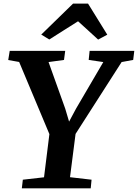

<svg xmlns="http://www.w3.org/2000/svg" viewBox="-20 -1018 746 1038"><path d="M98 0 103.5 -46.5 218 -59.5 247 -293 83.5 -683 24.5 -693.5 32.5 -743H332.5L326 -694L242.5 -682.5L332.5 -431L353.5 -360.5L391 -430.5L538.5 -682.5L459.5 -694L464.5 -743H706L700 -694L637.5 -682.5L388.5 -294L358.5 -60L475 -46.5L470.5 0ZM203 -831 375 -998.5H456L560 -830.5L510.5 -804Q483.5 -828.5 456.5 -853.5Q429.5 -878.5 402 -903Q363 -878.5 324.2 -853.8Q285.5 -829 246.5 -804.5Z"/></svg>

Font: Merriweather 20pt
Style: Bold Italic
Weight: 700
Italic angle: -7.8°
Version: Version 2.101